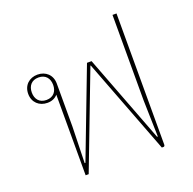

<svg xmlns="http://www.w3.org/2000/svg" viewBox="-124 -823 950 947"><g transform="rotate(-20 351.0 -349.0)"><path d="M168 0H184L375 -500H377L568 0H577C581 0 584 -4 584 -9V-698H563V-249L568 -58H564L388 -519H364L188 -58H184L189 -249V-474C189 -519 157 -548 114 -548C71 -548 39 -519 39 -474C39 -429 71 -400 114 -400C137 -400 155 -408 168 -423ZM114 -415C77 -415 58 -440 58 -474C58 -508 77 -533 114 -533C151 -533 170 -508 170 -474C170 -440 151 -415 114 -415Z"/></g></svg>

Font: IBM Plex Sans Thai Looped Thin
Style: Regular
Weight: 100
Designer: Mike Abbink, Paul van der Laan, Pieter van Rosmalen, Ben Mitchell, Mark Frömberg
Foundry: Bold Monday
Version: Version 1.1